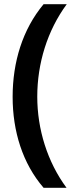

<svg xmlns="http://www.w3.org/2000/svg" viewBox="-20 -734 367 912"><path d="M40 -274C40 -111 87 42 187 158H296C205 35 157 -120 157 -275C157 -433 205 -589 297 -714H187C87 -594 40 -439 40 -274Z"/></svg>

Font: Noto Sans Khmer Condensed SemiBold
Style: Regular
Weight: 600
Width: 3
Designer: Danh Hong and the Monotype Design Team
Foundry: Monotype Imaging Inc.
Version: Version 2.004